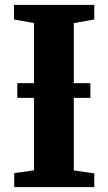

<svg xmlns="http://www.w3.org/2000/svg" viewBox="-20 -763 442 783"><path d="M118.5 -68.5V-669L37 -683.5V-743H364.5V-683.5L281 -669V-68L364.5 -56V0H38V-57ZM348.5 -424V-364H50.5V-424Z"/></svg>

Font: Merriweather 36pt ExtraBold
Style: Regular
Weight: 800
Designer: Eben Sorkin
Foundry: Eben Sorkin
Version: Version 2.100